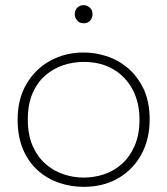

<svg xmlns="http://www.w3.org/2000/svg" viewBox="-20 -725 650 746"><path d="M305 1Q256 1 210 -14.5Q164 -30 127.8 -62Q91.5 -94 70 -143.5Q48.5 -193 48.5 -260.5Q48.5 -340.5 83 -399Q117.5 -457.5 175.5 -489.2Q233.5 -521 305 -521Q350 -521 395 -506.5Q440 -492 477.5 -460Q515 -428 539.5 -376.5Q561.5 -327 561.5 -260.5Q561.5 -185 529.8 -126Q498 -67 440.2 -33Q382.5 1 305 1ZM305 -35Q344.5 -35 382.5 -47.2Q420.5 -59.5 451.8 -86.5Q483 -113.5 502.5 -157Q522 -200.5 522 -260.5Q522 -326 495.5 -376.5Q469 -427 420.2 -455.8Q371.5 -484.5 305 -484.5Q265 -484.5 226.2 -471.8Q187.5 -459 156.2 -432Q125 -405 106.5 -362.5Q88 -320 88 -260.5Q88 -201.5 106.5 -159Q125 -116.5 156 -89Q187 -61.5 225.8 -48.2Q264.5 -35 305 -35ZM305 -634.5Q289 -634.5 279.8 -645.5Q270.5 -656.5 270.5 -669.5Q270.5 -686 280.8 -695.5Q291 -705 305 -705Q318 -705 328.8 -695.5Q339.5 -686 339.5 -669.5Q339.5 -657 330.8 -645.8Q322 -634.5 305 -634.5Z"/></svg>

Font: Argentum Novus ExtraLight
Style: Regular
Weight: 250
Designer: Julieta Ulanovsky (font) & Cristiano Sobral (main changes)
Foundry: Julieta Ulanovsky (font) & Cristiano Sobral (main changes)
Version: Version 3.00;November 27, 2020;FontCreator 13.0.0.2655 64-bi